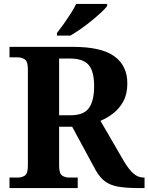

<svg xmlns="http://www.w3.org/2000/svg" viewBox="-20 -951 751 971"><path d="M28 0V-53H70Q90 -53 105.5 -63Q121 -73 121 -113V-600Q121 -640 105.5 -650.5Q90 -661 70 -661H28V-714H350Q492 -714 558 -666.5Q624 -619 624 -529Q624 -476 604 -439Q584 -402 553 -378Q522 -354 488 -340L607 -135Q633 -92 656 -72.5Q679 -53 707 -53H711V0H678Q618 0 578 -7Q538 -14 511.5 -33.5Q485 -53 464 -90L345 -310H279V-113Q279 -73 294.5 -63Q310 -53 330 -53H373V0ZM335 -368Q404 -368 430 -405Q456 -442 456 -515Q456 -591 428 -623Q400 -655 333 -655H279V-368ZM268 -784Q283 -803 301.5 -829Q320 -855 337.5 -882Q355 -909 365 -931H522V-921Q513 -908 491.5 -888Q470 -868 443 -846Q416 -824 388 -804.5Q360 -785 336 -771H268Z"/></svg>

Font: Noto Serif Vithkuqi
Style: Bold
Weight: 700
Version: Version 1.005